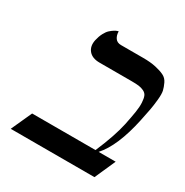

<svg xmlns="http://www.w3.org/2000/svg" viewBox="-139 -690 771 802"><g transform="rotate(30 246.5 -289.0)"><path d="M351.1 -533.2Q386.7 -533.2 412.1 -527.6Q437.5 -522 454.1 -513.9Q470.7 -505.9 479 -488.3Q487.3 -470.7 490.7 -456.1Q494.1 -441.4 491.2 -412.1Q488.3 -382.8 484.4 -362.1Q480.5 -341.3 472.2 -301.8Q442.4 -162.6 386.2 -100.1H468.3L423.8 0H20L65.4 -100.1H371.1Q410.6 -192.4 424.3 -255.9Q432.6 -295.9 436.8 -322.8Q440.9 -349.6 439.7 -368.9Q438.5 -388.2 434.1 -398.9Q429.7 -409.7 418 -415.5Q406.2 -421.4 393.1 -423.1Q379.9 -424.8 357.4 -424.8H203.1Q167.5 -424.8 150.6 -445.1Q133.8 -465.3 140.6 -497.1Q145 -517.1 153.3 -533Q161.6 -548.8 170.7 -556.9Q179.7 -564.9 188 -570.1Q196.3 -575.2 201.7 -576.7L207 -578.1Q207 -559.1 216.1 -546.1Q225.1 -533.2 244.1 -533.2Z"/></g></svg>

Font: Linux Biolinum G
Style: Italic
Weight: 400
Italic angle: -12°
Designer: Philipp H. Poll
Foundry: Philipp H. Poll
Version: Version 0.5.1